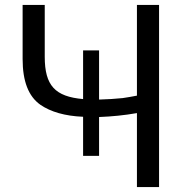

<svg xmlns="http://www.w3.org/2000/svg" viewBox="-20 -761 748 781"><path d="M383 -556H318V-358C204 -368 162 -413 162 -530V-741H72V-521C72 -430 96 -369 144 -335C186 -306 244 -289 318 -286V-127H383V-285C435 -287 486 -292 537 -301V0H627V-741H537V-372C518 -368 498 -365 479 -362C450 -359 418 -357 383 -356Z"/></svg>

Font: Cheyenne Sans
Style: Regular
Weight: 400
Designer: The Public Sans project authors (U.S. Web Design System), Libre Franklin designed by Pablo Impallari and Rodrigo Fuenzal
Foundry: The Cheyenne Sans Project Authors
Version: Version 2.007